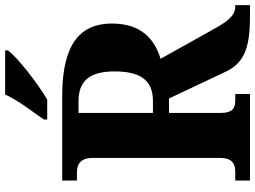

<svg xmlns="http://www.w3.org/2000/svg" viewBox="-140 -830 971 730"><g transform="rotate(-90 345.0 -465.5)"><path d="M255 -784V-771H331C394 -808 494 -886 518 -921V-931H350C331 -886 283 -824 255 -784ZM23 0H352V-56H331C301 -56 280 -62 280 -114V-308H335L438 -90C474 -15 542 0 651 0H690V-56H684C652 -56 630 -81 597 -141L486 -340C558 -362 620 -411 620 -525C620 -642 547 -714 345 -714H23V-658H54C77 -658 109 -651 109 -599V-114C109 -62 81 -56 54 -56H23ZM326 -369H280V-652H324C400 -652 438 -612 438 -515C438 -418 405 -369 326 -369Z"/></g></svg>

Font: Noto Serif Sinhala SemiCondensed ExtraBold
Style: Regular
Weight: 800
Width: 4
Designer: Jelle Bosma - Monotype Design Team
Foundry: Monotype Imaging Inc.
Version: Version 2.007